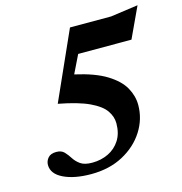

<svg xmlns="http://www.w3.org/2000/svg" viewBox="-105 -783 844 891"><g transform="rotate(-15 317.5 -337.0)"><path d="M518.5 -241Q518.5 -174 481.8 -116Q445 -58 379 -22.5Q313 13 225.5 13Q144.5 13 93 -12Q41.5 -37 41.5 -80Q41.5 -98.5 54.2 -113.5Q67 -128.5 94 -128.5Q118.5 -128.5 131.8 -114.8Q145 -101 156.5 -82.8Q168 -64.5 187.2 -50.8Q206.5 -37 243.5 -37Q286 -37 321.2 -54Q356.5 -71 377.5 -104Q398.5 -137 398.5 -185Q398.5 -217 378.2 -246.2Q358 -275.5 306 -300Q254 -324.5 159 -342.5L305.5 -670H503.5L635 -688.5L566.5 -541.5H310.5L268 -454.5Q364 -433 418.5 -399.2Q473 -365.5 495.8 -324.8Q518.5 -284 518.5 -241Z"/></g></svg>

Font: Newsreader Text
Style: Bold Italic
Weight: 700
Italic angle: -17°
Designer: Hugues Gentile
Foundry: Production Type
Version: Version 1.001